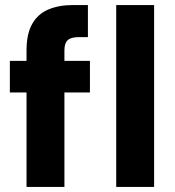

<svg xmlns="http://www.w3.org/2000/svg" viewBox="-20 -740 694 760"><path d="M85 0V-540Q85 -606 107.5 -645.5Q130 -685 171.5 -702.5Q213 -720 268 -720H328V-593H291Q261 -593 248 -581Q235 -569 235 -541V0ZM19 -374V-499H336V-374ZM440 0V-720H590V0Z"/></svg>

Font: DM Sans 20pt Black
Style: Regular
Weight: 900
Version: Version 4.004;gftools[0.9.30]